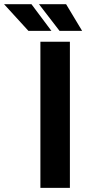

<svg xmlns="http://www.w3.org/2000/svg" viewBox="-133 -914 424 934"><path d="M207 0H63.5V-710.9H207ZM117.2 -763.7H5.4L-113.3 -893.6H20ZM266.6 -763.7H156.7L56.6 -893.6H188.5Z"/></svg>

Font: Roboto Condensed
Style: Bold
Weight: 700
Designer: Google
Version: Version 2.134; 2016